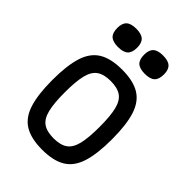

<svg xmlns="http://www.w3.org/2000/svg" viewBox="-247 -967 1095 1095"><g transform="rotate(45 300.0 -420.0)"><path d="M300 14Q210 14 157.5 -18Q105 -50 82.5 -121.5Q60 -193 60 -309Q60 -426 82.5 -497Q105 -568 157.5 -600Q210 -632 300 -632Q390 -632 442.5 -600Q495 -568 517.5 -497Q540 -426 540 -309Q540 -193 517.5 -121.5Q495 -50 442.5 -18Q390 14 300 14ZM300 -78Q354 -78 384.5 -99Q415 -120 427.5 -170.5Q440 -221 440 -309Q440 -398 427.5 -448Q415 -498 384.5 -519Q354 -540 300 -540Q246 -540 215.5 -519Q185 -498 172.5 -448Q160 -398 160 -309Q160 -221 172.5 -170.5Q185 -120 215.5 -99Q246 -78 300 -78ZM408 -706Q366 -706 347 -723.5Q328 -741 328 -781Q328 -819 347 -836.5Q366 -854 408 -854Q450 -854 469 -836.5Q488 -819 488 -781Q488 -741 469 -723.5Q450 -706 408 -706ZM192 -706Q150 -706 131 -723.5Q112 -741 112 -781Q112 -819 131 -836.5Q150 -854 192 -854Q234 -854 253 -836.5Q272 -819 272 -781Q272 -741 253 -723.5Q234 -706 192 -706Z"/></g></svg>

Font: Victor Mono Thin
Style: Bold
Weight: 700
Monospace: yes
Version: Version 1.561;gftools[0.9.30]